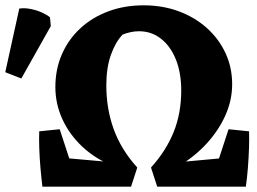

<svg xmlns="http://www.w3.org/2000/svg" viewBox="-135 -702 966 722"><path d="M25.2 0 30.2 -114.8 309.2 -90 285.8 -79.8Q221.8 -106 173.8 -151.2Q125.8 -196.5 99.5 -254Q73.2 -311.5 73.2 -374.5Q73.2 -441.8 97.8 -497.9Q122.2 -554 166.8 -595.2Q211.2 -636.5 272 -659.2Q332.8 -682 405 -682Q476.5 -682 537 -659.6Q597.5 -637.2 642.6 -596.9Q687.8 -556.5 712.9 -502.5Q738 -448.5 738 -385.2Q738 -325.5 712.9 -269Q687.8 -212.5 643.4 -163.6Q599 -114.8 539.5 -78.8L513.8 -90L783.8 -114.8L788.8 0H456.2L432.8 -72Q489.5 -134.8 518 -205.4Q546.5 -276 546.5 -361.5Q546.5 -428 526.5 -478Q506.5 -528 470.6 -556.2Q434.8 -584.5 387.8 -584.5Q371.8 -584.5 356.2 -581.1Q340.8 -577.8 326 -572Q298.8 -543.2 281.8 -495Q264.8 -446.8 264.8 -381.2Q264.8 -293.2 292.6 -216.2Q320.5 -139.2 381.2 -72L357.8 0ZM24.5 0Q20.5 -32.8 17.1 -71Q13.8 -109.2 12.6 -145.9Q11.5 -182.5 12.5 -208.2L89.5 -216L155 -16ZM789.5 0 659 -16 724.5 -216 801.5 -208.2Q802.5 -182.5 801.4 -145.9Q800.2 -109.2 797.2 -71Q794.2 -32.8 789.5 0ZM-54.8 -406.8 -115.2 -430.5 -62.5 -669.8Q-42 -672.8 -19.6 -668.2Q2.8 -663.8 22.1 -655.1Q41.5 -646.5 53 -636.8L56 -603.8Z"/></svg>

Font: Eczar
Style: Regular
Weight: 400
Designer: Vaibhav Singh
Foundry: Rosetta Type Foundry
Version: Version 2.000